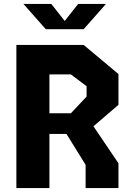

<svg xmlns="http://www.w3.org/2000/svg" viewBox="-20 -959 660 979"><path d="M63.5 0H232V-276H319L416.5 -118.5V0H584V-126.5L456.5 -315L584 -424.5V-581.5L406.5 -730H63.5ZM99.5 -939H241.5L310 -852L378.5 -939H520.5L406.5 -810H213.5ZM232 -381.5V-579.5H341.5L421.5 -519.5V-466.5L341.5 -381.5Z"/></svg>

Font: Monaspace Krypton ExtraBold
Style: Regular
Weight: 800
Designer: Riley Cran & the Lettermatic Team
Foundry: Lettermatic
Version: Version 1.101 (Monaspace Krypton)